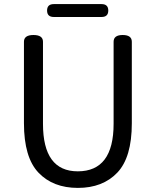

<svg xmlns="http://www.w3.org/2000/svg" viewBox="-20 -905 761 938"><path d="M624 -303Q624 -136 553 -61.5Q482 13 360.5 13Q239 13 168 -61.5Q97 -136 97 -303V-701Q97 -734 143.5 -734Q190 -734 190 -701V-300Q190 -68 360 -68Q535 -68 535 -300V-701Q535 -734 579.5 -734Q624 -734 624 -701ZM243 -822Q210 -822 210 -853.5Q210 -885 243 -885H476Q509 -885 509 -853.5Q509 -822 476 -822Z"/></svg>

Font: Raw Maruko Gothic CJK TC
Style: Regular
Weight: 400
Version: Version 1.001